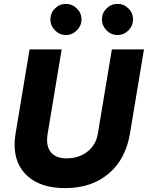

<svg xmlns="http://www.w3.org/2000/svg" viewBox="-20 -954 760 987"><path d="M55 -211Q55 -235 60 -267L132 -700H297L225 -267Q222 -251 222 -235Q222 -189 248 -164.5Q274 -140 322 -140Q386 -140 430 -175Q474 -210 483 -267L555 -700H720L648 -267Q626 -135 538 -61Q450 13 315 13Q192 13 123.5 -47Q55 -107 55 -211ZM239 -854Q239 -887 262.5 -910.5Q286 -934 319 -934Q351 -934 375 -910.5Q399 -887 399 -854Q399 -822 375 -798Q351 -774 319 -774Q286 -774 262.5 -798Q239 -822 239 -854ZM584 -934Q617 -934 640.5 -910.5Q664 -887 664 -854Q664 -822 640.5 -798Q617 -774 584 -774Q551 -774 527.5 -798Q504 -822 504 -854Q504 -887 527.5 -910.5Q551 -934 584 -934Z"/></svg>

Font: Oak Sans ExtraBold
Style: Italic
Weight: 800
Italic angle: -9.49998°
Foundry: Erik Kennedy, Walven
Version: Version 1.000